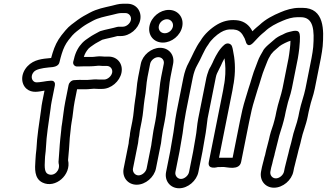

<svg xmlns="http://www.w3.org/2000/svg" viewBox="-20 -782 1750 1028"><path d="M434.2 -427H462.2C483.3 -427 502.9 -430.6 511.6 -430.1C518.2 -429.3 522.9 -429 528.6 -429H551.6C570.7 -429 584.3 -412.1 580.5 -393C576.6 -373.6 555.6 -356 537.1 -356H514.1C507.6 -356 500.5 -357 493.3 -357C475.3 -357 460.5 -354 447.7 -354H419.6C403.5 -355.2 387.2 -353 377.5 -353C362.3 -353 349.6 -338.7 347.5 -328L329.5 -238C321.5 -197.8 318.4 -160.9 312.8 -124.4C310 -110.1 308.4 -95.6 307.5 -82.1L302.8 -38.7C298.2 3.6 297.3 43.5 293.3 84.5C293 87.5 293.3 90.9 294 93.2C304.8 129.1 269.6 165.8 236.8 149.7C219.7 141.3 217.4 118.3 220.5 71.2C221 48.3 224.8 35.8 225.9 9.1C228.5 -54.2 240.6 -127.1 250.8 -200C252.2 -213.7 253.9 -225.2 256.5 -238L273.9 -325C276 -335.9 272.2 -351.6 251.8 -349.9C244.1 -349.3 236.5 -348.5 231.7 -348C227 -347.7 221.5 -346.4 221.5 -346.4L211 -344.7C179.5 -340.3 169.7 -338.5 159.6 -347.2C146.9 -358 145.7 -380.6 161.6 -397.7C173.7 -410.8 202.9 -417.2 241.3 -421C267.1 -422.4 293.9 -425.5 298.8 -450L299 -451C300.5 -458.3 302.2 -465.2 304.1 -471.7L310.4 -493.5C320.1 -524.8 330.6 -545.9 346.8 -567.3L367.1 -592.2C382.4 -608.9 398.9 -620.4 420.7 -637.2C439.9 -651 453.8 -658.3 476.7 -670.6C507.6 -687.1 536.5 -692.1 581.4 -702.7C600.5 -707.3 615.6 -712 628.1 -712H652.1C670.6 -712 684.6 -694.4 680.8 -675C677 -655.9 656.6 -639 637.6 -639H614.6C611.9 -639 608.6 -638.4 606.4 -637.7C582.6 -630.3 546.8 -624.7 518 -615.7C515.8 -615 513.1 -613.8 511.5 -612.8C497 -604.3 474.7 -594 455.8 -580.2C444.8 -572.6 432.6 -565 420.2 -552C400.8 -531.6 384 -503 376.2 -466.7C374.1 -460.2 373.1 -456.4 372 -451C369 -435.9 381.3 -426 392 -426H399C411.7 -426 423.9 -427 434.2 -427ZM408.7 -304H437.7C456.3 -304 470.5 -306.8 482.2 -307C489.6 -306.4 497 -306 504.1 -306H527.1C574.7 -306 621.2 -346.4 630.5 -393C639.8 -440 608.7 -479 561.6 -479H538.6C535.1 -479 531.2 -479.3 526.9 -479.8C506.7 -482.4 486.3 -477 472.2 -477H445C441.1 -477.2 435.6 -477.4 428.9 -477.3C434.5 -495.8 442.8 -508.7 454.7 -522.5C460.1 -527.9 467.9 -533.4 480.2 -541.8C492.4 -550.9 508 -558.1 527.5 -569.2C549 -575.5 580.7 -580.8 608.5 -589H627.6C674.6 -589 721.4 -628 730.8 -675C740.1 -721.6 709.7 -762 662.1 -762H638.1C614.7 -762 594.4 -754.9 578.9 -751.3C537 -741.3 500.9 -735.6 459.6 -713.4C436.7 -701.2 418.7 -691.8 395.2 -674.8C374 -658.4 350.5 -643.9 330.3 -619.1L308.8 -592.7C286.1 -562.9 273 -535.2 261.6 -498.5L255.2 -476.3C254.7 -474.6 254.5 -474 253.8 -471.4C251.8 -471.2 249.4 -471.1 247.5 -470.9C210.7 -467.3 162 -464.7 127.1 -427.3C88.3 -385.6 92.2 -332.4 122 -306.8C151.8 -281.3 188.2 -292 218.3 -296.8L206.5 -238C203.7 -223.8 201.7 -211.1 200.2 -196C190.4 -126.4 177.9 -51.4 175 16.3C172.9 38.9 170.2 53.2 169.5 78.8C166.9 119.2 162.2 173.2 207.3 195.3C276.5 229.3 362.9 153.6 344.4 75.2C348.3 35.8 351.2 -2.4 353.6 -43.9L358.3 -87.3C359.8 -100.6 360.6 -113.2 363 -125C371 -165.4 372.1 -200.9 379.5 -238L392.7 -304.1C398.1 -304.3 404.5 -304 408.7 -304Z M789.8 -4 765 120C761.2 139.4 740.2 157 721.7 157C702.8 157 688.3 138.9 692 120L719.2 -16C720.9 -24.7 720.7 -33.3 722.4 -42L725.2 -56C727 -65.1 726.7 -73.4 728.8 -84L738.4 -132C747.4 -177.2 747.9 -211.4 754 -250.5C762.8 -295.3 762.3 -331.9 769.9 -370L783.8 -440C787.7 -459.2 807.8 -476 827.5 -476C847.3 -476 860.7 -459.2 856.8 -440L842.9 -370C834.6 -328.8 833.4 -289.7 827.7 -253.9C820.6 -207.4 819.8 -174.4 811.4 -132L801.8 -84C798.7 -68.5 797.5 -52.5 795.4 -42C791.8 -24.1 791.7 -13.6 789.8 -4ZM733.8 -440 719.9 -370C710.9 -324.9 711.5 -287.9 703.8 -249.5C696.6 -204 696.4 -172.4 688.4 -132L678.8 -84C676.7 -73.5 675.4 -64.1 674.8 -54.2L672.4 -42C670.5 -32.6 669.4 -24.1 668.8 -14.1L642 120C632.6 167.2 664.5 207 711.7 207C759.3 207 805.7 166.6 815 120L839.6 -3.1C843.7 -18.7 843.8 -34.1 845.4 -42C848.4 -57.2 849.6 -73.1 851.8 -84L861.4 -132C870.8 -179.1 871.7 -213.7 878.1 -256.1C884.4 -295.8 885.8 -334.5 892.9 -370L906.8 -440C916.3 -487.4 884.7 -526 837.5 -526C790.3 -526 743.3 -487.4 733.8 -440ZM830.4 -643C834.4 -663.2 853.5 -679 874.1 -679C894.6 -679 909.8 -660.4 905.8 -640C901.7 -619.8 882.6 -604 862.1 -604C840.3 -604 826.1 -621.8 830.4 -643ZM780.4 -643C770.5 -593.8 803 -554 852.1 -554C899.6 -554 946.2 -591.8 955.8 -640C965.6 -689.2 932.1 -729 884 -729C836.6 -729 790 -691.2 780.4 -643Z M1152.5 62.7 1224.5 -298C1226.5 -308 1228.4 -320 1229.5 -327.9L1231.5 -338C1232.6 -343.4 1232.6 -348.6 1233.7 -354C1233.8 -354.6 1233.9 -355.4 1234 -355.8C1241.7 -415.8 1237.1 -467.7 1227.5 -512.1C1226.1 -520.7 1224.9 -525.2 1222.9 -531.4C1219.3 -547.4 1198.2 -556.5 1181.7 -542.7C1155.2 -520.6 1137.9 -488 1125 -461.5L1117.9 -445.6L1108 -425.9C1105.6 -420.8 1098.8 -413 1094 -395.7C1091.9 -389.7 1087.4 -377.8 1085.3 -367L1041.3 -147C1034.5 -112.5 1033.4 -77 1026.6 -43C1021.7 -18.5 1018 10.2 1014 30L992.2 139C988.4 158.4 967.4 176 948.9 176C930 176 915.5 157.9 919.2 139L941 30C945.2 8.9 949.2 -21.3 953 -40C960.6 -78.4 962.1 -110.8 968.8 -144C971.4 -157.3 973 -170.1 975.3 -182L1012.3 -367C1016.8 -389.9 1025.7 -415.5 1034.2 -430C1058.4 -471.5 1071.9 -512.6 1094 -541.9C1094.9 -543 1095.9 -544.5 1096.4 -545.5C1108.6 -567.2 1139.1 -595.4 1162.3 -609.1C1182.7 -620.8 1199.4 -626.5 1230.7 -624.1C1251.9 -622.5 1267 -614 1278.9 -595.8C1288.6 -580.8 1292 -572.8 1296.2 -558.8C1296.2 -558.8 1304.1 -519.5 1337.8 -555C1353 -571 1368.9 -588.9 1382.5 -600.3L1398.1 -613.3C1398.7 -613.8 1399.4 -614.5 1399.8 -614.9C1424.5 -638.4 1456.8 -655.6 1494.5 -671.3C1518.9 -681.7 1545.8 -690 1572.8 -690H1589.8C1659.9 -690 1663.6 -619.6 1657 -530.6L1653.4 -502.4C1651.9 -491.9 1650 -480.8 1647.8 -470L1615.3 -307C1607.7 -268.7 1591.4 -227.5 1582.7 -184L1577.5 -158C1569.7 -118.9 1551.9 -79.8 1542.8 -34C1538.8 -14 1529.2 14.1 1524 40C1522 50.2 1518 60.1 1514.8 76C1512.5 87.6 1507.7 101.8 1504.6 117L1500.8 136C1496.9 155.5 1476.1 173 1457 173C1437.8 173 1423.9 155.6 1427.8 136L1432.2 114.3C1435.9 101.7 1439.5 87.7 1441.8 76C1444 65.1 1447.5 57.6 1449.2 49L1451 40C1454.7 21.3 1465.9 -14.7 1470.2 -36C1474.9 -59.5 1485.7 -87.5 1491.9 -110.1L1499.1 -136C1501.5 -144.5 1503.5 -153 1505.1 -161L1509.7 -184C1511.3 -191.6 1514.2 -201.2 1516.1 -211C1522.6 -243.7 1534.8 -269.4 1542.7 -309L1574.8 -470C1576.5 -478.6 1578 -487.6 1578.9 -495.9L1582.5 -523.8C1585 -543.2 1586.5 -577.5 1586 -584.7C1585.1 -602.6 1582.3 -617 1564.2 -617H1558.2C1553.6 -617 1547.9 -615.9 1544.4 -614.9L1530 -611.5C1509.4 -607 1499.4 -599.5 1493 -596.8C1477.6 -590.5 1459.4 -581 1446 -567.8C1434.6 -556.6 1395.3 -528.8 1386.6 -506.7L1374.6 -485.8C1361.7 -463.4 1357.6 -444.6 1349.8 -426.7C1333.5 -388.8 1323.5 -344.3 1310.9 -308.8C1310.7 -308.2 1310.5 -307.3 1310.3 -306.9C1300.7 -271.8 1287.7 -237 1277.9 -194.8C1273 -173.9 1268.5 -152.6 1264.2 -131L1225.5 62.7C1209.3 62.7 1168.3 62.7 1152.5 62.7ZM1174.5 -298 1098 85C1089.2 129.3 1145.5 112.7 1145.5 112.7C1153.7 112.7 1168.4 111.7 1177.8 112C1195.4 112.6 1261.6 132.2 1271 85L1314.2 -131C1318.4 -152.1 1322.8 -172.8 1327.6 -193.2C1336.3 -230.8 1348.7 -264.2 1359.2 -302.2C1372.4 -339.9 1383.5 -385.6 1396.3 -415.3C1405.9 -437.5 1409.7 -451.8 1418.3 -469L1431 -491C1435.4 -495.8 1439.7 -500.8 1444.7 -506.7C1451.7 -513.8 1463.7 -522.3 1477.3 -535.1C1488.5 -544.2 1522.3 -560.6 1535.2 -563.6C1535.1 -550.9 1533.9 -535.4 1531.9 -520.2L1528.3 -492.1C1527.4 -484.4 1526.3 -477.4 1524.8 -470L1492.7 -309C1485.3 -272 1468.8 -229.5 1459.7 -184L1455.1 -161C1453.8 -154.4 1452.2 -147.6 1450 -140L1443.1 -115C1434.6 -91.7 1425.4 -62.3 1420.2 -36C1416.9 -19.6 1405.7 16.4 1401 40L1399.6 47C1397.2 54 1393.8 66 1391.8 76C1390.8 81.4 1388.7 86.6 1387.6 92C1385.9 100.8 1383.7 106.5 1382.4 113L1377.8 136C1368.5 183 1399.2 223 1447 223C1494.7 223 1541.5 183 1550.8 136L1554.6 117C1556.7 106.8 1561.6 92.2 1564.8 76C1566.9 65.8 1570.8 55.9 1574 40C1578.2 19.2 1587.7 -8.6 1592.8 -34C1600.3 -71.6 1618.2 -111 1627.5 -158L1632.7 -184C1634.1 -191 1636.8 -199.5 1638.5 -208C1644.9 -240.1 1657.3 -266.7 1665.3 -307L1697.8 -470C1700.2 -481.9 1702.2 -493.5 1703.9 -505.6L1707.7 -534.7C1707.7 -535 1707.8 -535.7 1707.8 -536.1C1713.9 -617.3 1718.7 -740 1599.7 -740H1582.7C1545.6 -740 1510.6 -728.7 1482.6 -716.7C1443 -700.2 1402.9 -680.1 1369 -648L1354.2 -635.7C1346 -628.8 1340.1 -623.1 1331.7 -614.6C1329.3 -618.8 1326.6 -623.3 1323.5 -628.2C1305.7 -655.4 1278.5 -671.5 1244.4 -673.9C1204.3 -677.1 1172.5 -667.7 1143.2 -650.9C1110.6 -631.7 1074.9 -600.3 1053.9 -564.4C1026.2 -526.9 1010.3 -484.3 990.8 -447.4C977.6 -424.6 967.8 -394.6 962.3 -367L925.3 -182C915.9 -134.5 911.7 -83.8 903 -40C898.7 -18.6 894.7 11.7 891 30L869.2 139C859.8 186.2 891.7 226 938.9 226C986.5 226 1032.9 185.6 1042.2 139L1064 30C1068.5 7.5 1072.2 -21.1 1076.6 -43C1084 -80 1087 -115.5 1091.5 -147.7L1135.3 -367C1139.1 -386.4 1143.6 -391.5 1153.3 -412.1L1163.2 -431.8C1163.3 -432.1 1163.5 -432.6 1163.7 -432.9L1170.7 -448.5C1173.7 -454.7 1177.7 -462.5 1181.9 -469.8C1187.3 -436 1189 -397.1 1183.5 -353.1C1182.7 -349.1 1181.8 -343.3 1181.2 -336.5L1179.3 -327C1177.4 -317.6 1176.5 -308.1 1174.5 -298Z"/></svg>

Font: Smoothie
Style: OutlineIt
Weight: 400
Foundry: Cannot Into Space Fonts
Version: Version 0.8